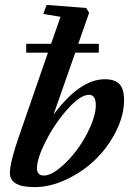

<svg xmlns="http://www.w3.org/2000/svg" viewBox="-20 -745 521 776"><path d="M119.1 11.2Q20 11.2 20 -45.9Q20 -89.4 58.6 -199.7L173.8 -532.2H85.9V-567.9H186.5L224.6 -677.2L154.8 -688.5L168.5 -725.1L328.1 -712.9L340.3 -693.4L296.4 -567.9H379.4V-532.2H284.2L196.3 -281.7Q302.7 -424.8 403.8 -424.8Q444.3 -424.8 462.9 -405Q481.4 -385.3 481.4 -341.3Q481.4 -279.3 449.2 -214.8Q417 -150.4 366.5 -101.1Q315.9 -51.8 249.8 -20.3Q183.6 11.2 119.1 11.2ZM157.2 -35.6Q184.6 -35.6 221.7 -65.9Q258.8 -96.2 290.8 -139.2Q322.8 -182.1 345 -232.4Q367.2 -282.7 367.2 -319.8Q367.2 -361.8 339.8 -361.8Q304.7 -361.8 253.7 -304.7Q202.6 -247.6 166 -176.3Q129.4 -105 129.4 -64.9Q129.4 -35.6 157.2 -35.6Z"/></svg>

Font: Elstob 18pt
Style: Bold Italic
Weight: 700
Italic angle: -20°
Designer: Peter S. Baker
Version: Version 1.015